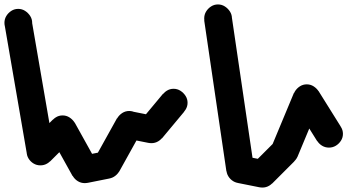

<svg xmlns="http://www.w3.org/2000/svg" viewBox="-32 -843 1565 865"><path d="M-12 -740Q-12 -723 -3.5 -709Q5 -695 19 -686.5Q33 -678 50 -678Q67 -678 81 -686.5Q95 -695 104 -709Q113 -723 113 -740Q113 -757 104 -771Q95 -785 81 -794Q67 -803 50 -803Q33 -803 19 -794Q5 -785 -3.5 -771Q-12 -757 -12 -740Z M111 -750 -11 -730 89 -150 211 -170Z M88 -160Q88 -143 96.5 -129Q105 -115 119 -106.5Q133 -98 150 -98Q167 -98 181 -106.5Q195 -115 204 -129Q213 -143 213 -160Q213 -177 204 -191Q195 -205 181 -214Q167 -223 150 -223Q133 -223 119 -214Q105 -205 96.5 -191Q88 -177 88 -160Z M106 -204 194 -116 294 -216 206 -304Z M188 -260Q188 -243 196.5 -229Q205 -215 219 -206.5Q233 -198 250 -198Q267 -198 281 -206.5Q295 -215 304 -229Q313 -243 313 -260Q313 -277 304 -291Q295 -305 281 -314Q267 -323 250 -323Q233 -323 219 -314Q205 -305 196.5 -291Q188 -277 188 -260Z M305 -290 195 -230 295 -50 405 -110Z M288 -80Q288 -63 296.5 -49Q305 -35 319 -26.5Q333 -18 350 -18Q367 -18 381 -26.5Q395 -35 404 -49Q413 -63 413 -80Q413 -97 404 -111Q395 -125 381 -134Q367 -143 350 -143Q333 -143 319 -134Q305 -125 296.5 -111Q288 -97 288 -80Z M338 -141 362 -19 462 -39 438 -161Z M388 -100Q388 -83 396.5 -69Q405 -55 419 -46.5Q433 -38 450 -38Q467 -38 481 -46.5Q495 -55 504 -69Q513 -83 513 -100Q513 -117 504 -131Q495 -145 481 -154Q467 -163 450 -163Q433 -163 419 -154Q405 -145 396.5 -131Q388 -117 388 -100Z M395 -130 505 -70 605 -250 495 -310Z M488 -280Q488 -263 496.5 -249Q505 -235 519 -226.5Q533 -218 550 -218Q567 -218 581 -226.5Q595 -235 604 -249Q613 -263 613 -280Q613 -297 604 -311Q595 -325 581 -334Q567 -343 550 -343Q533 -343 519 -334Q505 -325 496.5 -311Q488 -297 488 -280Z M562 -341 538 -219 638 -199 662 -321Z M588 -260Q588 -243 596.5 -229Q605 -215 619 -206.5Q633 -198 650 -198Q667 -198 681 -206.5Q695 -215 704 -229Q713 -243 713 -260Q713 -277 704 -291Q695 -305 681 -314Q667 -323 650 -323Q633 -323 619 -314Q605 -305 596.5 -291Q588 -277 588 -260Z M602 -300 698 -220 798 -340 702 -420Z M688 -380Q688 -363 696.5 -349Q705 -335 719 -326.5Q733 -318 750 -318Q767 -318 781 -326.5Q795 -335 804 -349Q813 -363 813 -380Q813 -397 804 -411Q795 -425 781 -434Q767 -443 750 -443Q733 -443 719 -434Q705 -425 696.5 -411Q688 -397 688 -380Z M888 -760Q888 -743 896.5 -729Q905 -715 919 -706.5Q933 -698 950 -698Q967 -698 981 -706.5Q995 -715 1004 -729Q1013 -743 1013 -760Q1013 -777 1004 -791Q995 -805 981 -814Q967 -823 950 -823Q933 -823 919 -814Q905 -805 896.5 -791Q888 -777 888 -760Z M1012 -769 888 -751 988 -71 1112 -89Z M988 -80Q988 -63 996.5 -49Q1005 -35 1019 -26.5Q1033 -18 1050 -18Q1067 -18 1081 -26.5Q1095 -35 1104 -49Q1113 -63 1113 -80Q1113 -97 1104 -111Q1095 -125 1081 -134Q1067 -143 1050 -143Q1033 -143 1019 -134Q1005 -125 996.5 -111Q988 -97 988 -80Z M1062 -141 1038 -19 1138 1 1162 -121Z M1088 -60Q1088 -43 1096.5 -29Q1105 -15 1119 -6.5Q1133 2 1150 2Q1167 2 1181 -6.5Q1195 -15 1204 -29Q1213 -43 1213 -60Q1213 -77 1204 -91Q1195 -105 1181 -114Q1167 -123 1150 -123Q1133 -123 1119 -114Q1105 -105 1096.5 -91Q1088 -77 1088 -60Z M1106 -104 1194 -16 1294 -116 1206 -204Z M1188 -160Q1188 -143 1196.5 -129Q1205 -115 1219 -106.5Q1233 -98 1250 -98Q1267 -98 1281 -106.5Q1295 -115 1304 -129Q1313 -143 1313 -160Q1313 -177 1304 -191Q1295 -205 1281 -214Q1267 -223 1250 -223Q1233 -223 1219 -214Q1205 -205 1196.5 -191Q1188 -177 1188 -160Z M1192 -184 1308 -136 1408 -376 1292 -424Z M1288 -400Q1288 -383 1296.5 -369Q1305 -355 1319 -346.5Q1333 -338 1350 -338Q1367 -338 1381 -346.5Q1395 -355 1404 -369Q1413 -383 1413 -400Q1413 -417 1404 -431Q1395 -445 1381 -454Q1367 -463 1350 -463Q1333 -463 1319 -454Q1305 -445 1296.5 -431Q1288 -417 1288 -400Z M1403 -433 1297 -367 1397 -207 1503 -273Z M1388 -240Q1388 -223 1396.5 -209Q1405 -195 1419 -186.5Q1433 -178 1450 -178Q1467 -178 1481 -186.5Q1495 -195 1504 -209Q1513 -223 1513 -240Q1513 -257 1504 -271Q1495 -285 1481 -294Q1467 -303 1450 -303Q1433 -303 1419 -294Q1405 -285 1396.5 -271Q1388 -257 1388 -240Z"/></svg>

Font: Linefont Medium
Style: Regular
Weight: 500
Monospace: yes
Version: Version 3.002;gftools[0.9.33]